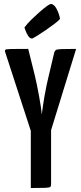

<svg xmlns="http://www.w3.org/2000/svg" viewBox="-20 -946 407 966"><path d="M216 -223H156L6 -684Q3 -693 7.5 -696Q12 -699 37.5 -699.5Q63 -700 122 -700L155 -567Q160 -547 165.5 -519.5Q171 -492 176.5 -463Q182 -434 185.5 -409.5Q189 -385 190 -369Q192 -385 195.5 -409.5Q199 -434 204 -463Q209 -492 215 -520Q221 -548 226 -568L253 -682Q256 -691 261.5 -694.5Q267 -698 289 -699Q311 -700 363 -700ZM135 0V-358H237V-19Q237 -9 233 -5.5Q229 -2 208 -1Q187 0 135 0ZM142 -752Q130 -752 121 -766.5Q112 -781 107.5 -794.5Q103 -808 103 -808Q117 -827 137.5 -847Q158 -867 179 -885.5Q200 -904 215.5 -915Q231 -926 235 -926Q252 -926 265 -901Q278 -876 282 -851Q274 -841 254 -826Q234 -811 211 -795Q188 -779 168.5 -767Q149 -755 142 -752Z"/></svg>

Font: Yanone Kaffeesatz SemiBold
Style: Regular
Weight: 600
Designer: Yanone (Cyrillic: Daniel Pouzeot, Huerta Tipografica, and Cyreal)
Foundry: Yanone
Version: Version 2.003